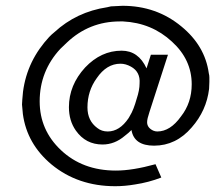

<svg xmlns="http://www.w3.org/2000/svg" viewBox="-20 -642 774 663"><path d="M501 -453H560L496 -255Q492 -243 490 -234.5Q488 -226 488 -220Q488 -201 509 -191Q516 -188 523 -188Q568 -188 605 -240Q642 -287 642 -351Q642 -436 574 -498Q504 -563 405 -568H394Q288 -568 211 -495L188 -473Q117 -396 117 -292Q117 -193 190 -124Q265 -53 380 -53Q409 -53 443 -58.5Q477 -64 517 -75L537 -29Q493 -12 446 -5Q411 1 378 1Q249 1 158 -74Q73 -145 59 -248L56 -281L57 -298Q63 -409 133 -495Q141 -505 149.5 -514Q158 -523 168 -531Q244 -601 350 -617L363 -620L403 -622Q520 -622 606 -551Q688 -484 701 -389Q703 -382 703 -374.5Q703 -367 703 -359L702 -335Q693 -260 642 -202Q588 -139 512 -139Q443 -139 434 -193Q423 -182 411 -173Q376 -143 334 -143Q276 -143 242 -191Q218 -225 218 -272Q218 -348 274 -409Q329 -467 400 -467Q458 -467 486 -406ZM396 -422Q348 -422 314 -372Q282 -328 282 -271Q282 -225 316 -200Q331 -188 352 -188Q393 -188 424 -234L428 -241Q435 -252 441 -267.5Q447 -283 452 -301Q462 -331 462 -354Q465 -394 432 -412Q414 -422 396 -422Z"/></svg>

Font: Ekushey Lalsalu
Style: Regular
Weight: 400
Designer: Al Mamun Sumon
Foundry: Al Mamun Sumon
Version: Version 1.0